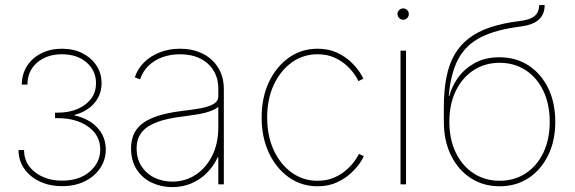

<svg xmlns="http://www.w3.org/2000/svg" viewBox="-20 -748 2333 779"><path d="M232.4 7.3Q181.6 7.3 141.6 -11.5Q101.6 -30.3 78.4 -63.5Q55.2 -96.7 55.2 -139.2H77.6Q77.6 -84 121.8 -49.6Q166 -15.1 232.4 -15.1Q301.8 -15.1 344.2 -51.8Q386.7 -88.4 386.7 -141.1Q386.7 -199.2 338.1 -233.9Q289.6 -268.6 214.4 -268.6H203.1V-291H214.4Q281.2 -291 325.4 -323.5Q369.6 -356 369.6 -410.2Q369.6 -461.4 331.3 -494.6Q293 -527.8 231 -527.8Q169.9 -527.8 130.6 -493.9Q91.3 -460 91.3 -404.8H68.4Q68.8 -447.8 89.8 -480.5Q110.8 -513.2 147.7 -531.7Q184.6 -550.3 231 -550.3Q278.3 -550.3 314.5 -532Q350.6 -513.7 371.3 -482.2Q392.1 -450.7 392.1 -410.6Q392.1 -363.3 362.3 -329.1Q332.5 -294.9 282.2 -281.7V-279.8Q340.3 -267.1 374.8 -230.2Q409.2 -193.4 409.2 -141.1Q409.2 -99.6 386.5 -65.9Q363.8 -32.2 324.2 -12.5Q284.7 7.3 232.4 7.3Z M679.2 11.2Q634.3 11.2 595.9 -6.8Q557.6 -24.9 534.7 -60.3Q511.7 -95.7 511.7 -146Q511.7 -174.3 520.8 -198.7Q529.8 -223.1 552.5 -242.7Q575.2 -262.2 615.5 -276.1Q655.8 -290 718.3 -297.9Q757.3 -302.2 791 -308.1Q824.7 -314 845.2 -325.4Q865.7 -336.9 865.7 -357.9V-388.2Q865.7 -430.7 846.4 -461.9Q827.1 -493.2 792.2 -510.5Q757.3 -527.8 710.4 -527.8Q670.9 -527.8 637.9 -515.6Q605 -503.4 582 -480.7Q559.1 -458 548.3 -426.3L526.9 -434.1Q538.6 -469.7 565.2 -495.6Q591.8 -521.5 629.2 -535.9Q666.5 -550.3 710.4 -550.3Q751.5 -550.3 784.4 -538.1Q817.4 -525.9 840.6 -503.9Q863.8 -481.9 876 -452.4Q888.2 -422.9 888.2 -388.2V0H865.7V-109.9H863.3Q846.7 -73.7 819.3 -46.4Q792 -19 756.3 -3.9Q720.7 11.2 679.2 11.2ZM679.2 -11.2Q731.4 -11.2 773.4 -38.6Q815.4 -65.9 840.6 -115.7Q865.7 -165.5 865.7 -231.4V-314Q855.5 -306.2 841.6 -300.3Q827.6 -294.4 810.3 -290Q793 -285.6 771.7 -282.5Q750.5 -279.3 726.1 -275.9Q653.3 -267.6 611.3 -250.2Q569.3 -232.9 551.8 -207Q534.2 -181.2 534.2 -146Q534.2 -105.5 553.2 -75Q572.3 -44.4 605.5 -27.8Q638.7 -11.2 679.2 -11.2Z M1268.1 7.8Q1203.1 7.8 1151.9 -28.6Q1100.6 -64.9 1071 -127.9Q1041.5 -190.9 1041.5 -271.5Q1041.5 -351.6 1071 -414.6Q1100.6 -477.5 1151.9 -513.9Q1203.1 -550.3 1268.1 -550.3Q1313 -550.3 1346.7 -534.7Q1380.4 -519 1403.3 -497.1Q1426.3 -475.1 1439 -455.6Q1451.7 -436 1454.1 -428.7L1434.1 -418.9Q1431.6 -425.8 1420.2 -443.4Q1408.7 -460.9 1388.2 -480.5Q1367.7 -500 1337.9 -513.9Q1308.1 -527.8 1268.1 -527.8Q1210 -527.8 1163.8 -494.6Q1117.7 -461.4 1090.8 -403.8Q1064 -346.2 1064 -271.5Q1064 -196.3 1090.8 -138.4Q1117.7 -80.6 1163.8 -47.6Q1210 -14.6 1268.1 -14.6Q1308.1 -14.6 1338.4 -28.6Q1368.7 -42.5 1389.6 -62.3Q1410.6 -82 1422.1 -99.6Q1433.6 -117.2 1436.5 -123.5L1456.1 -114.3Q1453.6 -106.9 1440.7 -87.4Q1427.7 -67.9 1404.3 -45.9Q1380.9 -23.9 1346.9 -8.1Q1313 7.8 1268.1 7.8Z M1605 0V-542.5H1627.4V0ZM1615.7 -668Q1606.4 -668 1599.6 -674.8Q1592.8 -681.6 1592.8 -691.4Q1592.8 -700.7 1599.6 -707.3Q1606.4 -713.9 1615.7 -713.9Q1625.5 -713.9 1632.1 -707.3Q1638.7 -700.7 1638.7 -691.4Q1638.7 -681.6 1632.1 -674.8Q1625.5 -668 1615.7 -668Z M2007.3 7.8Q1940.9 7.8 1889.6 -25.6Q1838.4 -59.1 1809.6 -118.2Q1780.8 -177.2 1780.8 -253.9V-312.5Q1780.8 -381.3 1791.3 -434.6Q1801.8 -487.8 1824.5 -526.9Q1847.2 -565.9 1883.3 -593.3Q1919.4 -620.6 1970.2 -637.5Q2021 -654.3 2088.4 -662.6Q2116.2 -666 2133.8 -673.8Q2151.4 -681.6 2159.4 -695.1Q2167.5 -708.5 2167.5 -727.5H2189.9Q2189.9 -702.6 2179.4 -684.6Q2168.9 -666.5 2147 -655.5Q2125 -644.5 2090.3 -640.1Q1993.2 -627.9 1932.1 -597.4Q1871.1 -566.9 1839.8 -509.3Q1808.6 -451.7 1800.8 -358.9H1803.2Q1812 -395 1837.2 -431.2Q1862.3 -467.3 1904.8 -491.5Q1947.3 -515.6 2006.3 -515.6Q2073.7 -515.6 2124.8 -482.2Q2175.8 -448.7 2204.3 -389.9Q2232.9 -331.1 2232.9 -253.9Q2232.9 -177.2 2204.1 -118.2Q2175.3 -59.1 2124.5 -25.6Q2073.7 7.8 2007.3 7.8ZM2007.3 -14.6Q2066.9 -14.6 2112.8 -44.7Q2158.7 -74.7 2184.6 -128.7Q2210.4 -182.6 2210.4 -253.9Q2210.4 -325.2 2184.6 -379.2Q2158.7 -433.1 2112.8 -463.1Q2066.9 -493.2 2007.3 -493.2Q1947.8 -493.2 1901.6 -463.1Q1855.5 -433.1 1829.3 -379.2Q1803.2 -325.2 1803.2 -253.9Q1803.2 -182.6 1829.3 -128.7Q1855.5 -74.7 1901.6 -44.7Q1947.8 -14.6 2007.3 -14.6Z"/></svg>

Font: Inter 16pt Thin
Style: Regular
Weight: 250
Version: Version 4.001;git-66647c0bb